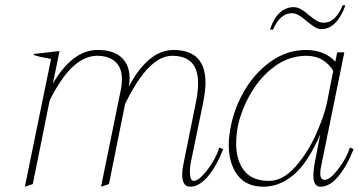

<svg xmlns="http://www.w3.org/2000/svg" viewBox="-20 -696 1357 726"><path d="M824 -132Q800 -70 767 -30Q734 10 699 10Q669 10 669 -36Q669 -55 674 -78L720 -305Q729 -349 729 -380Q729 -434 704.5 -459.5Q680 -485 631 -485Q587 -485 543 -441Q499 -397 453 -303L392 0L362 10L437 -357Q441 -376 441 -396Q441 -441 415.5 -463Q390 -485 348 -485Q300 -485 256 -444.5Q212 -404 168 -317L104 0L74 10L173 -473Q127 -481 108 -488V-492L205 -503L180 -380Q214 -439 256.5 -473Q299 -507 350 -507Q409 -507 439.5 -478.5Q470 -450 470 -401Q470 -386 467 -368Q501 -434 544 -470.5Q587 -507 636 -507Q757 -507 757 -383Q757 -355 749 -312L701 -79Q698 -63 698 -46Q698 -12 713 -12Q726 -12 746 -32.5Q766 -53 784 -83Q802 -113 809 -138Z M1090 -669Q1104 -669 1117.5 -661.5Q1131 -654 1148 -639Q1166 -624 1178.5 -617Q1191 -610 1204 -610Q1248 -610 1276 -676H1286Q1271 -633 1248 -609.5Q1225 -586 1196 -586Q1183 -586 1172 -592.5Q1161 -599 1141 -615Q1124 -630 1110.5 -638Q1097 -646 1083 -646Q1040 -646 1012 -584H1001Q1015 -628 1038.5 -648.5Q1062 -669 1090 -669ZM845 -149Q845 -181 853 -219Q867 -291 906.5 -357Q946 -423 1006 -465Q1066 -507 1137 -507Q1207 -507 1248 -463L1255 -498H1282L1195 -71Q1191 -55 1191 -40Q1191 -16 1208 -16Q1228 -16 1259.5 -57.5Q1291 -99 1303 -138L1317 -132Q1293 -70 1260 -30Q1227 10 1192 10Q1165 10 1165 -32Q1165 -57 1174 -100L1191 -188Q1144 -80 1090.5 -35Q1037 10 976 10Q911 10 878 -34Q845 -78 845 -149ZM1216 -306 1240 -428Q1226 -453 1200 -469Q1174 -485 1138 -485Q1074 -485 1020 -446Q966 -407 929.5 -345Q893 -283 879 -217Q873 -184 873 -153Q873 -89 903.5 -50.5Q934 -12 997 -12Q1049 -12 1096 -64.5Q1143 -117 1174.5 -187.5Q1206 -258 1216 -306Z"/></svg>

Font: Trirong Thin
Style: Italic
Weight: 250
Italic angle: -12°
Designer: Katatrad Team
Foundry: CadsonDemak
Version: Version 1.001